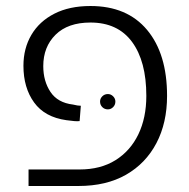

<svg xmlns="http://www.w3.org/2000/svg" viewBox="-20 -619 629 639"><path d="M75 0V-55H245Q315 -55 364.5 -86Q414 -117 440.5 -172Q467 -227 467 -300Q467 -415 419.5 -479.5Q372 -544 281 -544Q206 -544 165 -503.5Q124 -463 124 -399Q124 -349 148 -313Q172 -277 223 -271Q231 -269 237.5 -268Q244 -267 249 -267L245 -216Q237 -215 227 -216Q217 -217 201 -219Q129 -229 93.5 -278Q58 -327 58 -400Q58 -458 84.5 -503Q111 -548 161 -573.5Q211 -599 281 -599Q403 -599 469.5 -519.5Q536 -440 536 -300Q536 -210 500.5 -142.5Q465 -75 399.5 -37.5Q334 0 241 0ZM339 -255Q328 -255 320.5 -262.5Q313 -270 313 -281Q313 -291 320.5 -298.5Q328 -306 339 -306Q349 -306 356.5 -298.5Q364 -291 364 -281Q364 -270 356.5 -262.5Q349 -255 339 -255Z"/></svg>

Font: Noto Sans Hebrew Thin Light
Style: Regular
Weight: 300
Version: Version 3.001